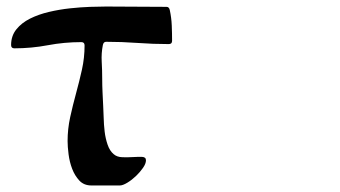

<svg xmlns="http://www.w3.org/2000/svg" viewBox="-20 -561 1040 588"><path d="M260 7Q237 7 223 -8Q209 -23 201 -44Q193 -65 190 -88.5Q187 -112 187 -129Q187 -166 195 -202.5Q203 -239 213 -275.5Q223 -312 231 -348Q239 -384 239 -422Q239 -432 229 -432Q177 -432 126.5 -422.5Q76 -413 24 -413Q14 -413 14 -423Q14 -451 30 -471Q46 -491 72 -504Q98 -517 130 -524.5Q162 -532 194.5 -535.5Q227 -539 256 -540Q285 -541 305 -541Q352 -541 397.5 -540.5Q443 -540 490 -540Q498 -540 500 -530Q505 -507 506 -483Q507 -459 507 -436Q507 -426 497 -426Q449 -426 401 -429.5Q353 -433 305 -433Q297 -433 295 -423Q290 -398 291.5 -372Q293 -346 293 -320Q293 -299 294 -278.5Q295 -258 296 -237Q297 -222 297.5 -200.5Q298 -179 300.5 -158Q303 -137 309.5 -118Q316 -99 328 -89Q338 -80 355 -79.5Q372 -79 388 -80Q404 -81 415.5 -80.5Q427 -80 427 -70Q427 -60 418 -47Q409 -34 396.5 -22Q384 -10 370 -1.5Q356 7 347 7Z"/></svg>

Font: SoukouMincho
Style: Regular
Weight: 400
Designer: Dr. Ken Lunde (project architect, glyph set definition & overall production); Masataka HATTORI  (production & ideograph 
Foundry: Adobe Systems Incorporated
Version: Version 1.00